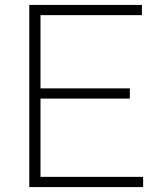

<svg xmlns="http://www.w3.org/2000/svg" viewBox="-20 -760 646 780"><path d="M99 0V-740H556.5V-698.5H144.5V-41.5H561.5V0ZM127.5 -359.5V-401H507.5V-359.5Z"/></svg>

Font: Encode Sans SemiExpanded ExtraLight
Style: Regular
Weight: 250
Width: 6
Designer: Multiple Designers
Foundry: Impallari Type
Version: Version 3.002